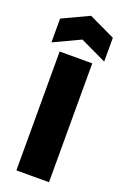

<svg xmlns="http://www.w3.org/2000/svg" viewBox="-146 -753 513 797"><g transform="rotate(20 110.5 -354.5)"><path d="M39 0V-525H183V0ZM-6 -549V-654L111 -709L227 -654V-549L111 -604Z"/></g></svg>

Font: Bricolage Grotesque 96pt Bricolage Grotesque 48pt Regular
Style: Bold
Weight: 700
Designer: Mathieu Triay
Foundry: Atelier Triay
Version: Version 1.001; ttfautohint (v1.8.4.7-5d5b);gftools[0.9.33.de